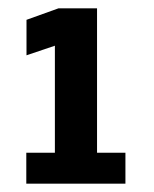

<svg xmlns="http://www.w3.org/2000/svg" viewBox="-20 -720 370 460"><path d="M43 -280V-354H111.5V-610.5L43.5 -587.5V-672.5L120 -700H212.5V-354H280.5V-280Z"/></svg>

Font: Trispace SemiCondensed SemiBold
Style: Regular
Weight: 600
Width: 4
Designer: Tyler Finck
Foundry: Etcetera Type Company
Version: Version 1.210; ttfautohint (v1.8.3)